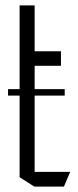

<svg xmlns="http://www.w3.org/2000/svg" viewBox="-20 -695 291 715"><path d="M10 -339V-363H221V-339ZM53 -450V-675H109V-504L54 -450ZM54 -450 109 -504H207V-450ZM108 0 53 -35V-450H109V0ZM109 0V-55H241V-54L218 0Z"/></svg>

Font: Foldit Thin Light
Style: Regular
Weight: 300
Version: Version 1.003